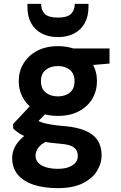

<svg xmlns="http://www.w3.org/2000/svg" viewBox="-20 -747 629 994"><path d="M279 227Q208 227 154.5 209.5Q101 192 72 157Q43 122 43 71Q43 37 61 6.5Q79 -24 113.5 -49Q148 -74 199 -92L249 -26Q204 -11 184 11Q164 33 164 59Q164 81 179 96.5Q194 112 220.5 119.5Q247 127 279 127Q311 127 334 119Q357 111 370 96Q383 81 383 60Q383 34 364 17.5Q345 1 290 -3Q239 -7 200 -14.5Q161 -22 131.5 -32.5Q102 -43 81 -56Q60 -69 48 -82V-105L155 -219L245 -188L125 -65L163 -129Q174 -123 184.5 -118Q195 -113 211 -109Q227 -105 252 -101Q277 -97 316 -94Q382 -88 424 -69.5Q466 -51 486 -19.5Q506 12 506 57Q506 100 481.5 139Q457 178 407 202.5Q357 227 279 227ZM280 -147Q217 -147 171.5 -171Q126 -195 101.5 -236Q77 -277 77 -327Q77 -377 101.5 -418Q126 -459 171.5 -483.5Q217 -508 280 -508Q343 -508 388.5 -483.5Q434 -459 458 -418Q482 -377 482 -327Q482 -277 458 -236Q434 -195 388.5 -171Q343 -147 280 -147ZM280 -248Q318 -248 342 -268Q366 -288 366 -327Q366 -365 342 -385Q318 -405 280 -405Q241 -405 216.5 -385Q192 -365 192 -327Q192 -288 216.5 -268Q241 -248 280 -248ZM361 -402 339 -496H547V-418ZM280 -555Q231 -555 195.5 -574Q160 -593 141 -627.5Q122 -662 122 -710V-727H193Q193 -694 212 -675Q231 -656 280 -656Q328 -656 347.5 -675Q367 -694 367 -727H438V-710Q438 -662 418.5 -627Q399 -592 363.5 -573.5Q328 -555 280 -555Z"/></svg>

Font: DM Sans 28pt
Style: Bold
Weight: 700
Version: Version 4.004;gftools[0.9.30]